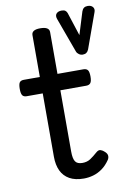

<svg xmlns="http://www.w3.org/2000/svg" viewBox="-90 -851 615 922"><g transform="rotate(-10 217.0 -389.5)"><path d="M243 17Q201 17 173.5 1.5Q146 -14 132.5 -42.5Q119 -71 119 -111V-420H41Q26 -420 20 -429Q14 -438 14 -460Q14 -483 20 -491.5Q26 -500 41 -500H119V-704Q119 -717 129.5 -723.5Q140 -730 161 -730Q183 -730 194 -723.5Q205 -717 205 -704V-500H331Q346 -500 352.5 -491.5Q359 -483 359 -460Q359 -438 352.5 -429Q346 -420 331 -420H205V-121Q205 -87 214.5 -72.5Q224 -58 249 -58Q272 -58 288.5 -69Q305 -80 323 -96Q335 -107 345.5 -103.5Q356 -100 365 -91Q376 -81 376.5 -70.5Q377 -60 371 -51Q354 -26 333 -11Q312 4 289 10.5Q266 17 243 17ZM404 -796Q421 -796 429 -786Q437 -776 432 -762L370 -590Q366 -580 359 -575Q352 -570 341 -570Q331 -570 322.5 -576Q314 -582 311 -590L249 -760Q243 -777 251.5 -786.5Q260 -796 277 -796Q289 -796 295 -791.5Q301 -787 304 -779L341 -665L375 -775Q379 -786 386 -791Q393 -796 404 -796Z"/></g></svg>

Font: Playwrite DE Grund
Style: Regular
Weight: 400
Designer: Veronika Burian, José Scaglione
Foundry: TypeTogether
Version: Version 1.002